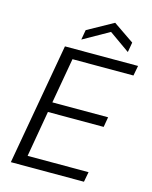

<svg xmlns="http://www.w3.org/2000/svg" viewBox="-131 -983 844 1068"><g transform="rotate(15 291.0 -449.5)"><path d="M37 0 161 -700H582L571 -642H220L174 -381H495L485 -323H164L118 -58H469L458 0ZM239 -760 249 -817 397 -899 517 -817 507 -760 388 -844Z"/></g></svg>

Font: DM Sans 10pt Light
Style: Italic
Weight: 300
Italic angle: -10°
Version: Version 4.004;gftools[0.9.30]